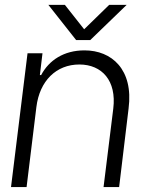

<svg xmlns="http://www.w3.org/2000/svg" viewBox="-20 -763 596 783"><path d="M24.9 0H88.4L128.4 -326.7C141.6 -433.6 209.5 -500 303.7 -500C395.5 -500 456.1 -434.1 441.9 -319.8L402.3 0H465.8L504.4 -320.8C524.9 -480 435.1 -557.6 324.7 -557.6C240.2 -557.6 179.7 -517.1 147.9 -457H142.6L153.3 -545.9H92.3ZM177.2 -743.2 290.5 -599.6H348.1L496.6 -743.2H425.3L323.2 -643.6L244.6 -743.2Z"/></svg>

Font: Guggenheim Sans Display Light
Style: Italic
Weight: 300
Italic angle: -7°
Designer: Modified by Tom Baber under direction of Pentagram Design 2023
Foundry: rsms
Version: Version 1.001;Glyphs 3.1.2 (3151)